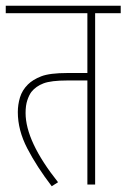

<svg xmlns="http://www.w3.org/2000/svg" viewBox="-20 -642 440 668"><path d="M400 -596V-622H0V-596H284V-388H215Q153 -388 123.5 -376.5Q94 -365 77 -348Q57 -328 49.5 -303Q42 -278 42 -252Q42 -189 75 -125.5Q108 -62 160 6L182 -8Q69 -150 69 -249Q69 -275 75 -293Q81 -311 89 -322Q105 -342 131.5 -352Q158 -362 214 -362H284V0H311V-596Z"/></svg>

Font: Noto Sans Devanagari Extra Condensed Thin
Style: Regular
Weight: 250
Width: 2
Designer: Monotype Design Team
Foundry: Monotype Imaging Inc.
Version: 1.000